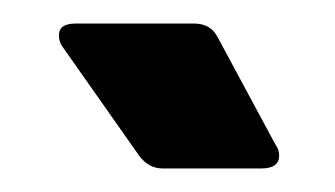

<svg xmlns="http://www.w3.org/2000/svg" viewBox="-20 -717 284 163"><path d="M217 -585Q217 -574 202 -574H118Q106 -574 98 -585L34 -676Q30 -681 30 -687Q30 -697 44 -697H145Q159 -697 165 -685L214 -594Q217 -590 217 -585Z"/></svg>

Font: Barlow
Style: Bold
Weight: 700
Designer: Jeremy Tribby
Foundry: Jeremy Tribby
Version: Version 1.101 August 23, 2024